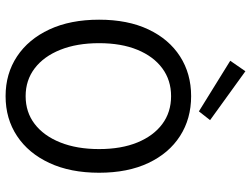

<svg xmlns="http://www.w3.org/2000/svg" viewBox="-128 -780 919 704"><g transform="rotate(90 332.0 -427.5)"><path d="M332 12Q249.7 12 186.4 -29.9Q123.2 -71.8 87.4 -148.7Q51.7 -225.5 51.7 -330.8Q51.7 -436 87.4 -511.6Q123.2 -587.2 186.4 -627.7Q249.7 -668.3 332 -668.3Q414.9 -668.3 478.1 -627.7Q541.4 -587.2 577.1 -511.6Q612.9 -436 612.9 -330.8Q612.9 -225.5 577.1 -148.7Q541.4 -71.8 478.1 -29.9Q414.9 12 332 12ZM332 -61.5Q390.9 -61.5 434.2 -94.7Q477.5 -127.9 501.8 -188.6Q526.1 -249.3 526.1 -330.8Q526.1 -412.3 501.8 -471.4Q477.5 -530.4 434.2 -562.6Q390.9 -594.8 332 -594.8Q273.6 -594.8 230 -562.6Q186.4 -530.4 162.1 -471.4Q137.8 -412.3 137.8 -330.8Q137.8 -249.3 162.1 -188.6Q186.4 -127.9 230 -94.7Q273.6 -61.5 332 -61.5ZM387.8 -696.8 202.3 -811.7 240.7 -867.3 420 -737.8Z"/></g></svg>

Font: Source Sans Variable
Style: Regular
Weight: 200
Designer: Paul D. Hunt
Foundry: Adobe Systems Incorporated
Version: Version 3.006;hotconv 1.0.111;makeotfexe 2.5.65597